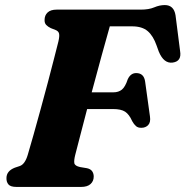

<svg xmlns="http://www.w3.org/2000/svg" viewBox="-20 -738 732 758"><path d="M156 -659.5Q156 -677.5 168 -688.8Q180 -700 203.5 -700H536Q568 -700 589 -709Q610 -718 630.5 -718Q666.5 -718 673 -677.5L691 -536.5Q698 -496 662 -491Q627 -486 607 -534L598.5 -557.5Q585 -596.5 563 -615.2Q541 -634 501.5 -634H413.5Q401.5 -592 381.8 -520.5Q362 -449 342 -373.5H427.5Q448 -373.5 461.2 -384.2Q474.5 -395 484.5 -425.5Q496 -449.5 517.5 -449.5Q548.5 -449.5 553 -415.5L572 -278.5Q575.5 -255.5 565.2 -244.5Q555 -233.5 538.5 -233.5Q525 -233 516.8 -240.2Q508.5 -247.5 502 -259.5Q490 -286.5 474 -297Q458 -307.5 426 -307.5H324Q308.5 -248 295.8 -199.2Q283 -150.5 277 -126.5Q271.5 -104.5 273.5 -93.8Q275.5 -83 296 -78.5L323 -74Q337.5 -71 343.8 -62Q350 -53 350 -41Q350 -23 337.5 -11.5Q325 0 300 0H45.5Q21.5 0 13.2 -10Q5 -20 5.5 -35Q5.5 -63 38.5 -76L58 -82.5Q78.5 -89.5 89.5 -126.5Q99 -158 112.2 -205.2Q125.5 -252.5 140.2 -306.2Q155 -360 168.8 -412.2Q182.5 -464.5 193.5 -507.2Q204.5 -550 210.5 -574Q215.5 -595.5 213.2 -605.2Q211 -615 199.5 -619.5L180.5 -627Q169 -632.5 162.2 -639.8Q155.5 -647 156 -659.5Z"/></svg>

Font: Fraunces 9pt Soft
Style: Bold Italic
Weight: 700
Italic angle: -16°
Version: Version 1.000;[b76b70a41]